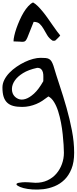

<svg xmlns="http://www.w3.org/2000/svg" viewBox="-20 -979 628 1574"><path d="M271.5 519.5Q326.2 519.5 369.1 499.5Q412.1 479.5 441.9 444.8Q471.7 410.2 487.8 365.7Q503.9 321.3 503.9 273.4Q503.9 249 501.5 209Q499 168.9 494.1 122.1Q489.3 75.2 480 26.4Q470.7 -22.5 457 -65.9Q443.4 -109.4 423.3 -142.1Q403.3 -174.8 377 -188.5Q351.6 -168.9 327.1 -152.8Q302.7 -136.7 276.4 -126Q250 -115.2 221.7 -108.9Q193.4 -102.5 161.1 -102.5Q119.1 -102.5 89.4 -110.4Q59.6 -118.2 39.6 -136.7Q19.5 -155.3 9.8 -185.5Q0 -215.8 0 -261.7Q0 -293.9 15.6 -324.7Q31.2 -355.5 57.1 -382.3Q83 -409.2 115.7 -431.6Q148.4 -454.1 183.1 -470.7Q217.8 -487.3 251.5 -496.1Q285.2 -504.9 311.5 -504.9Q336.9 -504.9 353.5 -503.4Q370.1 -502 381.8 -495.6Q393.6 -489.3 401.9 -476.1Q410.2 -462.9 418 -440.4Q440.4 -364.3 469.7 -276.4Q499 -188.5 525.4 -95.7Q551.8 -2.9 569.8 91.3Q587.9 185.5 587.9 273.4Q587.9 351.6 565.9 405.8Q543.9 460 508.3 494.6Q472.7 529.3 427.2 547.9Q381.8 566.4 335.9 571.8Q290 577.1 247.1 574.2Q204.1 571.3 172.9 563Q141.6 554.7 125.5 543.9Q109.4 533.2 117.7 525.9Q126 518.6 162.1 515.6Q198.2 512.7 271.5 519.5ZM285.2 -422.9Q212.9 -407.2 168.5 -379.4Q124 -351.6 102.1 -319.8Q80.1 -288.1 78.1 -256.3Q76.2 -224.6 89.8 -202.1Q103.5 -179.7 129.4 -168.5Q155.3 -157.2 188.5 -167.5Q221.7 -177.7 259.3 -211.9Q296.9 -246.1 335 -313.5Q335 -330.1 335.4 -349.6Q335.9 -369.1 332 -385.3Q328.1 -401.4 317.4 -412.1Q306.6 -422.9 285.2 -422.9ZM251 -959Q270.5 -948.2 291 -927.7Q311.5 -907.2 332.5 -881.3Q353.5 -855.5 373.5 -826.7Q393.6 -797.9 412.1 -771.5Q430.7 -745.1 446.8 -722.7Q462.9 -700.2 473.6 -688.5Q472.7 -686.5 467.8 -680.7Q462.9 -674.8 456.1 -668.5Q449.2 -662.1 442.4 -655.3Q435.5 -648.4 431.6 -645.5Q428.7 -645.5 427.7 -645.5Q424.8 -644.5 421.9 -644.5Q418 -644.5 415 -645.5Q412.1 -645.5 411.1 -645.5Q381.8 -665 366.2 -691.9Q350.6 -718.8 336.9 -742.7Q323.2 -766.6 305.7 -783.2Q288.1 -799.8 255.9 -799.8Q235.4 -750 223.6 -718.8Q211.9 -687.5 204.1 -669.9Q196.3 -652.3 189.5 -645Q182.6 -637.7 171.4 -636.7Q160.2 -635.7 141.1 -637.7Q122.1 -639.6 90.8 -639.6Q90.8 -658.2 97.2 -686.5Q103.5 -714.8 114.7 -747.1Q126 -779.3 141.1 -813.5Q156.2 -847.7 173.8 -877Q191.4 -906.2 211.4 -928.2Q231.4 -950.2 251 -959Z"/></svg>

Font: Gloria Hallelujah
Style: Regular
Weight: 400
Designer: Kimberly Geswein
Foundry: Kimberly Geswein
Version: Version 1.004 2010